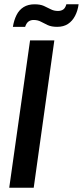

<svg xmlns="http://www.w3.org/2000/svg" viewBox="-20 -874 386 894"><path d="M23 0 120 -686H233L137 0ZM40 -749Q45 -780 57 -804Q69 -828 90 -841Q111 -854 141 -854Q167 -854 184 -846.5Q201 -839 216 -831Q231 -823 250 -823Q264 -823 274 -829.5Q284 -836 289 -854H346Q342 -824 329.5 -800Q317 -776 296.5 -762.5Q276 -749 246 -749Q220 -749 202.5 -757Q185 -765 170.5 -773Q156 -781 136 -781Q123 -781 113 -774Q103 -767 97 -749Z"/></svg>

Font: Archivo Narrow SemiBold
Style: Italic
Weight: 600
Italic angle: -8°
Designer: Hector Gatti
Foundry: Omnibus-Type
Version: Version 3.002